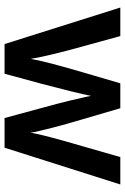

<svg xmlns="http://www.w3.org/2000/svg" viewBox="127 -674 547 841"><g transform="rotate(90 400.5 -253.5)"><path d="M173 0 13 -507H138L184 -340Q204 -268 217.5 -211.5Q231 -155 234 -135L238 -115Q248 -176 296 -340L345 -507H454L503 -340Q525 -266 539.5 -209.5Q554 -153 558 -134L561 -114Q571 -173 620 -340L668 -507H788L627 0H497L452 -166Q434 -231 421 -284.5Q408 -338 404 -358L400 -379Q387 -313 348 -166L303 0Z"/></g></svg>

Font: Hind SemiBold
Style: Regular
Weight: 600
Designer: Manushi Parikh, Satya Rajpurohit
Foundry: Indian Type Foundry
Version: Version 2.001;PS 1.0;hotconv 1.0.79;makeotf.lib2.5.61930; tt